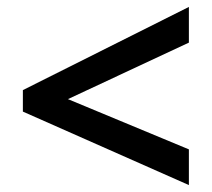

<svg xmlns="http://www.w3.org/2000/svg" viewBox="-20 -705 612 554"><path d="M525 -171V-274L176 -419L525 -582V-685L46 -445V-383Z"/></svg>

Font: Noto Sans Malayalam UI SemiBold
Style: Regular
Weight: 600
Designer: Jelle Bosma - Monotype Design Team
Foundry: Monotype Imaging Inc.
Version: Version 2.104